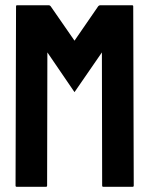

<svg xmlns="http://www.w3.org/2000/svg" viewBox="-20 -716 577 736"><path d="M156.7 0H43.5Q39.6 0 39.6 -4.9L41.5 -691.9Q41.5 -695.8 45.4 -695.8H167.5Q171.4 -695.8 174.3 -691.9L265.6 -560.1L356.4 -691.9Q359.4 -695.8 363.8 -695.8H486.3Q490.7 -695.8 490.7 -691.9L492.7 -4.9Q492.7 0 488.8 0H375.5Q371.6 0 371.6 -4.9L370.6 -515.1L265.6 -362.8L161.6 -515.1L160.6 -4.9Q160.6 0 156.7 0Z"/></svg>

Font: Koulen
Style: Regular
Weight: 400
Designer: Danh Hong
Version: Version 8.000; ttfautohint (v1.8.3)